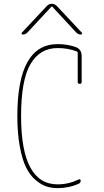

<svg xmlns="http://www.w3.org/2000/svg" viewBox="-20 -970 540 1000"><path d="M280.3 9.8Q249 9.8 221.7 1Q194.3 -7.8 165 -32.7Q135.7 -57.6 115.7 -98.1Q95.7 -138.7 83 -207.5Q70.3 -276.4 70.3 -365.2Q70.3 -740.2 280.3 -740.2Q330.1 -740.2 372.1 -725.6Q405.3 -714.8 405.3 -677.7V-543Q405.3 -533.2 395 -533.2Q384.8 -533.2 384.8 -543V-695.3Q384.8 -700.2 379.9 -702.1Q334 -719.7 280.3 -719.7Q187.5 -719.7 138.7 -636.2Q89.8 -552.7 89.8 -365.2Q89.8 -9.8 280.3 -9.8Q336.9 -9.8 389.6 -35.2Q399.4 -39.1 400.4 -29.3Q400.4 -18.6 389.6 -12.7Q338.9 9.8 280.3 9.8ZM98.6 -790Q94.7 -790 92.8 -793.5Q90.8 -796.9 93.8 -799.8L224.6 -939.5Q235.4 -950.2 249.5 -950.2Q263.7 -950.2 275.4 -939.5L406.2 -799.8Q408.2 -796.9 406.7 -793.5Q405.3 -790 401.4 -790Q388.7 -790 377.9 -799.8L252 -935.5H250H248L122.1 -799.8Q111.3 -790 98.6 -790Z"/></svg>

Font: Rounded-X Mgen+ 1mn thin
Style: Regular
Weight: 100
Designer: [Source Han Sans]
Ryoko NISHIZUKA  (kana & ideographs); Paul D. Hunt (Latin, Greek & Cyrillic); Wenlong ZHANG  (bopomofo
Version: Version 1.059.20150602